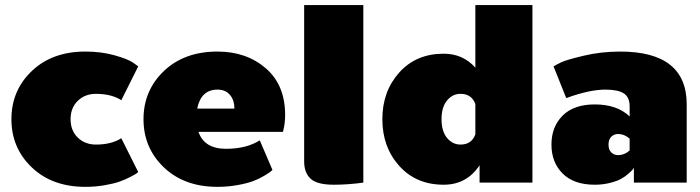

<svg xmlns="http://www.w3.org/2000/svg" viewBox="-20 -720 2761 757"><path d="M316.7 -516.7Q379.2 -516.7 431.2 -502.1Q483.3 -487.5 504.2 -473.3L525 -458.3L458.3 -325Q419.2 -350 358.3 -350Q315 -350 286.7 -322.5Q258.3 -295 258.3 -250Q258.3 -205 286.7 -177.5Q315 -150 358.3 -150Q419.2 -150 458.3 -175L525 -41.7Q522.5 -39.2 517.1 -35.4Q511.7 -31.7 492.5 -21.7Q473.3 -11.7 450.8 -3.8Q428.3 4.2 392.1 10.4Q355.8 16.7 316.7 16.7Q185.8 16.7 105.4 -60Q25 -136.7 25 -250Q25 -363.3 105.4 -440Q185.8 -516.7 316.7 -516.7Z M837.5 -516.7Q951.7 -516.7 1027.9 -450.8Q1104.2 -385 1104.2 -266.7Q1104.2 -250 1102.1 -233.3Q1100 -216.7 1097.5 -208.3L1095.8 -200H762.5Q785.8 -133.3 870.8 -133.3Q951.7 -133.3 1004.2 -166.7L1054.2 -50Q1051.7 -47.5 1046.2 -42.9Q1040.8 -38.3 1021.3 -26.7Q1001.7 -15 978.8 -6.2Q955.8 2.5 917.5 9.6Q879.2 16.7 837.5 16.7Q706.7 16.7 626.2 -60Q545.8 -136.7 545.8 -250Q545.8 -363.3 626.2 -440Q706.7 -516.7 837.5 -516.7ZM757.5 -291.7H904.2Q904.2 -325 886.7 -345.8Q869.2 -366.7 837.5 -366.7Q772.5 -366.7 757.5 -291.7Z M1179.2 -83.3V-700H1412.5V0Q1352.5 8.3 1295.8 8.3Q1230 8.3 1204.6 -15.4Q1179.2 -39.2 1179.2 -83.3Z M1729.2 -508.3Q1805 -508.3 1854.2 -453.3V-700H2079.2V0H1870.8V-68.3Q1820 8.3 1729.2 8.3Q1620.8 8.3 1554.2 -65.8Q1487.5 -140 1487.5 -250Q1487.5 -360 1554.2 -434.2Q1620.8 -508.3 1729.2 -508.3ZM1795.8 -150Q1839.2 -150 1854.2 -190V-310Q1839.2 -350 1795.8 -350Q1764.2 -350 1742.5 -323.8Q1720.8 -297.5 1720.8 -250Q1720.8 -202.5 1742.5 -176.2Q1764.2 -150 1795.8 -150Z M2416.7 -108.3Q2441.7 -108.3 2462.5 -126.7V-173.3Q2441.7 -191.7 2416.7 -191.7Q2401.7 -191.7 2390.4 -181.2Q2379.2 -170.8 2379.2 -150Q2379.2 -129.2 2390.4 -118.8Q2401.7 -108.3 2416.7 -108.3ZM2325 -308.3Q2413.3 -308.3 2462.5 -260.8V-300Q2462.5 -336.7 2439.6 -351.7Q2416.7 -366.7 2366.7 -366.7Q2304.2 -366.7 2212.5 -333.3L2162.5 -458.3Q2173.3 -465 2193.3 -474.6Q2213.3 -484.2 2281.7 -500.4Q2350 -516.7 2425 -516.7Q2687.5 -516.7 2687.5 -308.3V0H2479.2V-58.3Q2477.5 -55.8 2474.2 -51.2Q2470.8 -46.7 2457.5 -35Q2444.2 -23.3 2428.3 -14.6Q2412.5 -5.8 2384.6 1.2Q2356.7 8.3 2325 8.3Q2242.5 8.3 2198.3 -35.8Q2154.2 -80 2154.2 -150Q2154.2 -220 2198.3 -264.2Q2242.5 -308.3 2325 -308.3Z"/></svg>

Font: BoonTook
Style: Regular
Weight: 400
Designer: Sungsit Sawaiwan
Foundry: FontUni
Version: Version 3.0